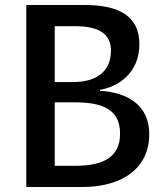

<svg xmlns="http://www.w3.org/2000/svg" viewBox="-20 -750 660 770"><path d="M85.5 0H308.5C475.5 0 578.5 -79 578.5 -211.5C578.5 -343 470.5 -380.5 381 -386V-390C451.5 -400.5 539 -456 539 -573C539 -689.5 451 -730.5 316 -730H85.5ZM199.5 -85V-339.5H280.5C386 -339.5 461.5 -314.5 461.5 -214C461.5 -119.5 394.5 -85 280.5 -85ZM199.5 -421V-645H280.5C383.5 -645 425 -610 425 -546C425 -467.5 371.5 -421 274 -421Z"/></svg>

Font: Monaspace Neon Medium
Style: Regular
Weight: 500
Designer: Riley Cran & the Lettermatic Team
Foundry: Lettermatic
Version: Version 1.200 (Monaspace Neon)